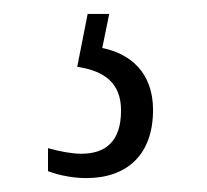

<svg xmlns="http://www.w3.org/2000/svg" viewBox="-20 -29 298 276"><path d="M104 227C163 227 200 193 200 129C200 75 167 48 127 40L137 -9H106L91 67C130 73 154 90 154 130C154 174 132 192 97 192C84 192 67 189 49 184V217C67 224 88 227 104 227Z"/></svg>

Font: Noto Serif Thai ExtraCondensed Light
Style: Regular
Weight: 300
Width: 2
Designer: Monotype Design Team
Foundry: Monotype Imaging Inc.
Version: Version 2.002